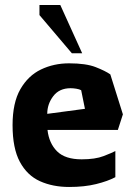

<svg xmlns="http://www.w3.org/2000/svg" viewBox="-20 -734 531 764"><path d="M255 10Q190 10 139 -13Q88 -36 59 -90Q30 -144 30 -236Q30 -325 61 -379Q92 -433 143 -457.5Q194 -482 255 -482Q322 -482 360.5 -467Q399 -452 419 -438L469 -279L449 -217H169Q175 -164 207 -132Q239 -100 305 -100Q359 -100 392.5 -113Q426 -126 439 -133V-29Q409 -13 362.5 -1.5Q316 10 255 10ZM168 -281 318 -301 303 -375Q296 -379 283.5 -381Q271 -383 261 -383Q216 -383 192 -351.5Q168 -320 168 -281ZM266 -522 137 -674V-714H220L307 -522Z"/></svg>

Font: Rowdies Light
Style: Regular
Weight: 300
Designer: Jaikishan Patel
Version: Version 1.000; ttfautohint (v1.8.3)